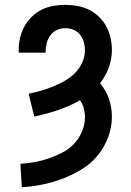

<svg xmlns="http://www.w3.org/2000/svg" viewBox="-20 -763 540 791"><path d="M70 8 64 -88Q94 -90 124 -95.5Q154 -101 182.5 -111Q211 -121 238 -135Q265 -149 285.5 -171Q306 -193 318 -221.5Q330 -250 330 -281Q330 -299 325 -317.5Q320 -336 309 -350Q266 -325 218 -309Q170 -293 121 -283L98 -377Q124 -382 149.5 -389.5Q175 -397 199.5 -407Q224 -417 247 -430Q270 -443 288.5 -461.5Q307 -480 318.5 -505Q330 -530 330 -556Q330 -573 325 -590Q320 -607 309.5 -620.5Q299 -634 282.5 -640.5Q266 -647 249 -647Q231 -647 214.5 -639.5Q198 -632 187.5 -617.5Q177 -603 172.5 -585.5Q168 -568 168 -551V-546H57V-555Q57 -581 62.5 -606Q68 -631 80 -653Q92 -675 110 -693Q128 -711 150.5 -722.5Q173 -734 198.5 -738.5Q224 -743 249 -743Q274 -743 299 -738.5Q324 -734 346.5 -723Q369 -712 387.5 -694Q406 -676 418 -654Q430 -632 435.5 -607Q441 -582 441 -557Q441 -520 428 -484.5Q415 -449 392 -420Q404 -406 413.5 -389.5Q423 -373 429 -355.5Q435 -338 438 -319.5Q441 -301 441 -282Q441 -239 425.5 -197.5Q410 -156 382.5 -122.5Q355 -89 317.5 -66Q280 -43 239.5 -27.5Q199 -12 156 -3Q113 6 70 8Z"/></svg>

Font: Iosevka Custom
Style: Bold
Weight: 700
Monospace: yes
Designer: Belleve Invis
Foundry: Belleve Invis
Version: Version 30.3.3; ttfautohint (v1.8.3)